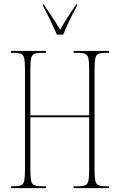

<svg xmlns="http://www.w3.org/2000/svg" viewBox="-20 -979 623 999"><path d="M37 0V-10H54Q79 -10 91 -16Q103 -22 106.5 -40.5Q110 -59 110 -98V-616Q110 -655 106.5 -673.5Q103 -692 91 -698Q79 -704 54 -704H37V-714H219V-704H194Q169 -704 157 -698Q145 -692 141.5 -673.5Q138 -655 138 -616V-379H444V-616Q444 -655 440.5 -673.5Q437 -692 425 -698Q413 -704 388 -704H363V-714H547V-704H528Q503 -704 491 -698Q479 -692 475.5 -673.5Q472 -655 472 -616V-98Q472 -59 475.5 -40.5Q479 -22 491 -16Q503 -10 528 -10H547V0H363V-10H388Q413 -10 425 -16Q437 -22 440.5 -40.5Q444 -59 444 -98V-369H138V-98Q138 -59 141.5 -40.5Q145 -22 157 -16Q169 -10 194 -10H219V0ZM276 -799Q266 -822 253 -849.5Q240 -877 227 -903.5Q214 -930 203 -949V-959H205Q231 -922 252 -890Q273 -858 293 -824Q312 -858 332.5 -890Q353 -922 379 -959H381V-949Q370 -930 356.5 -903.5Q343 -877 330.5 -849.5Q318 -822 309 -799Z"/></svg>

Font: Noto Serif Display ExtraCondensed Thin
Style: Regular
Weight: 100
Width: 2
Designer: Monotype Design Team
Foundry: Monotype Imaging Inc.
Version: Version 2.009